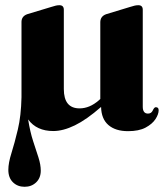

<svg xmlns="http://www.w3.org/2000/svg" viewBox="-20 -492 642 737"><path d="M471.5 11.5Q423.5 11.5 396.2 -12Q369 -35.5 368 -81.5Q312 -32.5 267.2 -10.8Q222.5 11 184.5 11Q120.5 11 88 -33.5Q95.5 14 107.2 49.8Q119 85.5 127.8 113Q136.5 140.5 136.5 163Q136.5 191 118.8 208Q101 225 74.5 225Q47.5 225 29.8 207.8Q12 190.5 12 160Q12 133.5 24 95.5Q36 57.5 48.5 5Q61 -47.5 62.5 -118.5Q62.5 -121 62.5 -124V-407.5Q62.5 -429.5 84.5 -437.5L175.5 -465Q187 -468.5 193.5 -470.2Q200 -472 208 -472Q225 -472 225 -454.5V-150Q225 -76 285.5 -76Q324 -76 359.5 -107L365 -112V-406.5Q365 -429.5 387.5 -437.5L478 -465Q489.5 -468.5 496.2 -470.2Q503 -472 511 -472Q528 -472 528 -454.5V-82.5Q528 -56 548 -56Q561 -56 566.5 -68.2Q572 -80.5 578 -80.5Q589 -80.5 589 -69Q589 -53.5 576.8 -34.8Q564.5 -16 538.8 -2.2Q513 11.5 471.5 11.5Z"/></svg>

Font: Fraunces 72pt S000
Style: Bold
Weight: 700
Version: Version 1.000; ttfautohint (v1.8.3)